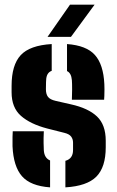

<svg xmlns="http://www.w3.org/2000/svg" viewBox="-20 -799 503 828"><path d="M262 9V-105.5Q295 -114.5 295 -152V-184Q295 -199 286.8 -210Q278.5 -221 258 -226L183 -245Q110.5 -264 70.2 -299.5Q30 -335 30 -401V-429Q30 -518.5 69.2 -561Q108.5 -603.5 203 -609V-493.5Q180 -485.5 179 -453Q179 -451.5 178.5 -444Q178 -436.5 178 -414Q178 -393 187 -381.2Q196 -369.5 220 -364L286 -349Q360.5 -332.5 398.2 -296.8Q436 -261 436 -192V-164Q436 -78 395.5 -37.2Q355 3.5 262 9ZM290 -369Q291 -385.5 291 -413Q291 -440.5 290 -453Q287.5 -484 269 -492.5V-609Q352.5 -603 389.2 -562Q426 -521 430 -436Q430.5 -428 430.5 -413.5Q430.5 -399 430 -385.8Q429.5 -372.5 429 -369ZM34 -168Q33.5 -190 34 -209Q34.5 -228 35 -233H169Q167.5 -200 168 -182.2Q168.5 -164.5 169 -151Q171 -117.5 196 -107V9Q111.5 3 74.8 -39Q38 -81 34 -168ZM185 -640 282 -779H388L286 -640Z"/></svg>

Font: Big Shoulders Stencil Text Black
Style: Regular
Weight: 900
Designer: Patric King
Foundry: XO Type Co
Version: Version 1.000